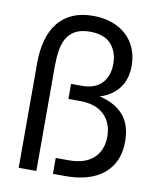

<svg xmlns="http://www.w3.org/2000/svg" viewBox="-82 -791 715 856"><g transform="rotate(10 275.5 -362.5)"><path d="M61 -475Q61 -531 73.5 -577Q86 -623 111.5 -656Q137 -689 177 -707Q217 -725 271 -725Q318 -725 356 -711.5Q394 -698 421 -673.5Q448 -649 463 -614Q478 -579 478 -536Q478 -473 447 -433Q416 -393 361 -376Q430 -361 469 -318Q508 -275 508 -197Q508 -148 491.5 -111.5Q475 -75 444.5 -50Q414 -25 371 -12.5Q328 0 276 0H216V-72H276Q350 -72 388 -108.5Q426 -145 426 -205Q426 -267 388 -304Q350 -341 276 -341H226V-409H276Q334 -409 365 -441.5Q396 -474 396 -530Q396 -584 365 -618.5Q334 -653 269 -653Q229 -653 203.5 -639Q178 -625 164.5 -601Q151 -577 146 -544.5Q141 -512 141 -475V0H61Z"/></g></svg>

Font: CyStack Display
Style: Regular
Weight: 400
Designer: Weizhong Zhang
Foundry: 本地遙控
Version: Version 1.000;Glyphs 3.1.2 (3151)